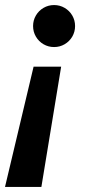

<svg xmlns="http://www.w3.org/2000/svg" viewBox="-21 -551 358 768"><path d="M144.5 196.8H-1L113.3 -284.2H223.6ZM279.3 -446.8Q279.3 -423.8 268.1 -404.5Q256.8 -385.3 237.5 -374Q218.3 -362.8 195.3 -362.8Q172.4 -362.8 153.1 -374Q133.8 -385.3 122.6 -404.5Q111.3 -423.8 111.3 -446.8Q111.3 -469.7 122.6 -489Q133.8 -508.3 153.1 -519.5Q172.4 -530.8 195.3 -530.8Q218.3 -530.8 237.5 -519.5Q256.8 -508.3 268.1 -489Q279.3 -469.7 279.3 -446.8Z"/></svg>

Font: Reddit Sans Chocolate
Style: Bold Italic
Weight: 700
Italic angle: -11.25°
Designer: Stephen Hutchings
Version: Version 1.013